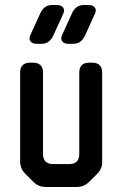

<svg xmlns="http://www.w3.org/2000/svg" viewBox="-20 -734 486 763"><path d="M113 -11Q133 9 162 9H285Q314 9 334 -11L366 -43Q388 -65 386 -93V-445Q386 -485 346 -485H335Q295 -485 295 -445V-122Q295 -82 255 -82H191Q151 -82 151 -122V-445Q151 -485 111 -485H100Q60 -485 60 -445V-93Q60 -64 80 -44ZM251 -560H272Q289 -560 300.5 -569.5Q312 -579 318 -593L358 -681Q364 -695 356.5 -704.5Q349 -714 333 -714H312Q295 -714 283.5 -704.5Q272 -695 266 -681L226 -593Q220 -579 227.5 -569.5Q235 -560 251 -560ZM125 -560H146Q163 -560 174.5 -569.5Q186 -579 192 -593L232 -681Q238 -695 230.5 -704.5Q223 -714 207 -714H186Q169 -714 157.5 -704.5Q146 -695 140 -681L100 -593Q94 -579 101.5 -569.5Q109 -560 125 -560Z"/></svg>

Font: WD-XL Lubrifont TC
Style: Regular
Weight: 400
Designer: [WD-XL Lubrifont] Copyright 2020-2022 (c) NightFurySL2001, Skr-ZERO; [ZCOOL QingKe HuangYou] Copyright 2018-2022 (c) The
Version: Version 2.001;hotconv 1.1.1;makeotfexe 2.6.0